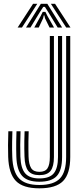

<svg xmlns="http://www.w3.org/2000/svg" viewBox="-20 -991 435 1019"><path d="M188.8 8.5Q102 8.5 64.2 -30.8Q26.5 -70 23.5 -157.8Q22.5 -189.2 22.6 -220.2Q22.8 -251.2 24.2 -294.2H45.8Q44.8 -263.2 44.4 -240.4Q44 -217.5 44.2 -198.1Q44.5 -178.8 45.2 -158.5Q48 -78.5 81.5 -43.9Q115 -9.2 188.8 -9.2Q265.2 -9.2 298.1 -43.8Q331 -78.2 331 -157.8V-800H352.8V-157.8Q352.8 -69 314.8 -30.2Q276.8 8.5 188.8 8.5ZM188.8 -26.5Q125.2 -26.5 97.2 -57.8Q69.2 -89 66.8 -159.2Q66.2 -179.5 66 -198.5Q65.8 -217.5 66.1 -240.2Q66.5 -263 67.5 -294.2H89Q87.5 -252.8 87.4 -221.5Q87.2 -190.2 88.2 -159.5Q90.5 -97.2 114 -70.6Q137.5 -44 188.8 -44Q243.5 -44 265.6 -71.4Q287.8 -98.8 287.8 -157.5V-800H309.5V-157.8Q309.5 -87.5 281.5 -57Q253.5 -26.5 188.8 -26.5ZM188.8 -61.5Q147.8 -61.5 129.6 -84.6Q111.5 -107.8 110 -160.2Q109.2 -181.5 109 -201.5Q108.8 -221.5 109.1 -243.9Q109.5 -266.2 110.5 -294.2H132.2Q131 -262.8 130.8 -240.2Q130.5 -217.8 130.8 -199.1Q131 -180.5 131.5 -160.2Q132.8 -119 145.2 -99Q157.8 -79 188.8 -79Q220 -79 232.2 -98.1Q244.5 -117.2 244.5 -157.5V-800H266.2V-157.5Q266.2 -108 248.9 -84.8Q231.5 -61.5 188.8 -61.5ZM73.5 -844.8 155.5 -970.8H177.8L96.5 -844.8ZM118 -844.8 196.8 -970.8H231.2L309.8 -844.8H286.2L236 -927L218.2 -954.5H209.5L191.8 -927L141.5 -844.8ZM161.8 -844.8 196 -906.2 206.8 -928H221L231.8 -906.2L266.8 -844.8H243L219 -893.8L215.5 -909.2H212.2L208.8 -893.8L185.5 -844.8ZM331.5 -844.8 250 -970.8H272.2L354.2 -844.8Z"/></svg>

Font: Big Shoulders Inline Display Thin
Style: Bold
Weight: 700
Version: Version 2.002